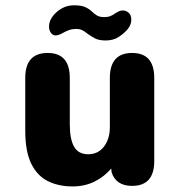

<svg xmlns="http://www.w3.org/2000/svg" viewBox="-20 -676 659 707"><path d="M155.5 -481Q237 -481 237 -389V-218.5Q237 -163.5 252.8 -135.8Q268.5 -108 305 -108Q330 -108 347.5 -121Q365 -134 374.8 -156.5Q384.5 -179 384.5 -207V-389Q384.5 -481 466.5 -481Q548 -481 548 -389V-83Q548 8.5 466.5 8.5Q407 8.5 391 -41.5L389.5 -55.5Q365 -26 328.8 -7.8Q292.5 10.5 247 10.5Q196 10.5 156.8 -8.8Q117.5 -28 95.2 -73Q73 -118 73 -194.5V-389Q73 -481 155.5 -481ZM369.5 -527Q344 -527 329.5 -534.8Q315 -542.5 302 -552Q292.5 -560 283 -564.8Q273.5 -569.5 259.5 -569.5Q246 -569.5 234.2 -565.2Q222.5 -561 213 -555.5Q196 -545.5 184.5 -545.5Q174.5 -545.5 167.5 -555Q160.5 -564.5 160.5 -578Q160.5 -606.5 188.5 -631.5Q200.5 -642.5 216.8 -649.5Q233 -656.5 253 -656.5Q279 -656.5 293.5 -650Q308 -643.5 318.5 -633.5Q327 -625 337 -619Q347 -613 364 -613Q377 -613 386.5 -616.8Q396 -620.5 404.5 -627Q410.5 -631 417.2 -634.2Q424 -637.5 432.5 -637.5Q444 -637.5 453.8 -629Q463.5 -620.5 463.5 -603.5Q463.5 -584.5 450 -568.5Q438 -554 418 -540.5Q398 -527 369.5 -527Z"/></svg>

Font: Sono ExtraLight Monospace
Style: Bold
Weight: 700
Version: Version 2.112